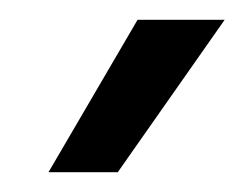

<svg xmlns="http://www.w3.org/2000/svg" viewBox="-20 -770 247 194"><path d="M119 -750H207L99 -596H29Z"/></svg>

Font: Oakes Grotesk
Style: Regular
Weight: 400
Designer: Samuel Oakes
Foundry: Samuel Oakes
Version: Version 1.000;PS 001.000;hotconv 1.0.88;makeotf.lib2.5.64775